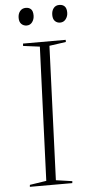

<svg xmlns="http://www.w3.org/2000/svg" viewBox="-61 -944 439 978"><g transform="rotate(-5 159.0 -455.0)"><path d="M164 -707 79 -718 80 -730H298V-719L213 -707L186 -22L269 -10L268 0H51L52 -10L137 -23ZM69 -862Q69 -883 80 -896.5Q91 -910 110 -910Q126 -910 136 -900.5Q146 -891 146 -868Q146 -849 135.5 -834.5Q125 -820 107 -820Q91 -820 80 -830.5Q69 -841 69 -862ZM241 -862Q241 -883 251.5 -896.5Q262 -910 281 -910Q298 -910 308 -900Q318 -890 318 -868Q318 -849 307 -834.5Q296 -820 278 -820Q262 -820 251.5 -830.5Q241 -841 241 -862Z"/></g></svg>

Font: Literata 72pt ExtraLight
Style: Italic
Weight: 200
Italic angle: -2°
Designer: Latin by Veronika Burian and Jose Scaglione. Greek by Irene Vlachou. Cyrillic by Vera Evstafieva
Foundry: TypeTogether
Version: Version 3.002